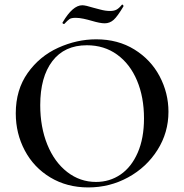

<svg xmlns="http://www.w3.org/2000/svg" viewBox="-20 -808 806 840"><path d="M49 -312Q49 -415 101 -488.5Q153 -562 234.5 -599Q316 -636 401 -636Q496 -636 568 -591.5Q640 -547 678.5 -474Q717 -401 717 -319Q717 -228 669 -152Q621 -76 540.5 -32Q460 12 366 12Q273 12 200.5 -31.5Q128 -75 88.5 -149.5Q49 -224 49 -312ZM610 -290Q610 -383 579.5 -455.5Q549 -528 492.5 -569Q436 -610 360 -610Q262 -610 209 -540.5Q156 -471 156 -348Q156 -252 187 -175.5Q218 -99 274 -55.5Q330 -12 400 -12Q460 -12 507.5 -44.5Q555 -77 582.5 -140Q610 -203 610 -290ZM513 -787 515 -788Q517 -788 519 -785Q521 -782 520 -780Q494 -736 477 -721Q460 -706 438 -706Q418 -706 381 -717Q364 -722 345.5 -726Q327 -730 311 -730Q292 -730 284 -724.5Q276 -719 261 -703H260Q257 -703 254.5 -705.5Q252 -708 254 -710Q298 -785 340 -785Q354 -785 389 -774Q394 -773 417.5 -766.5Q441 -760 462 -760Q479 -760 490 -766Q501 -772 513 -787Z"/></svg>

Font: Cormorant SC SemiBold
Style: Regular
Weight: 600
Designer: Christian Thalmann (Catharsis Fonts)
Foundry: Catharsis Fonts
Version: Version 4.000